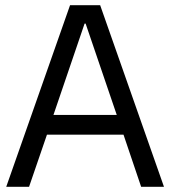

<svg xmlns="http://www.w3.org/2000/svg" viewBox="-20 -720 656 740"><path d="M4 0H92L161 -201H456L524 0H612L366 -700H250ZM186 -277 306 -629H310L430 -277Z"/></svg>

Font: Fixel Text Regular
Style: Regular
Weight: 400
Width: 4
Designer: AlfaBravo + MacPaw
Foundry: Kyrylo Tkachov, Marchela Mozhyna, Serhii Makarenko, Maria Weinstein, Zakhar Kryvoshyya
Version: Version 1.211